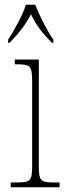

<svg xmlns="http://www.w3.org/2000/svg" viewBox="-20 -786 277 806"><path d="M14 -619V-606H20C60 -648 84 -677 110 -726C134 -677 157 -648 198 -606H204V-619C178 -657 145 -721 128 -766H89C74 -721 39 -657 14 -619ZM25 0H230V-20H213C148 -20 143 -25 143 -95V-536H42V-516H51C110 -516 115 -509 115 -439V-95C115 -25 109 -20 45 -20H25Z"/></svg>

Font: Noto Serif Bengali Condensed Thin
Style: Regular
Weight: 100
Width: 3
Designer: Juan Bruce, Universal Thirst, Indian Type Foundry and the Monotype Design Team.
Foundry: Monotype Imaging Inc.
Version: Version 2.003